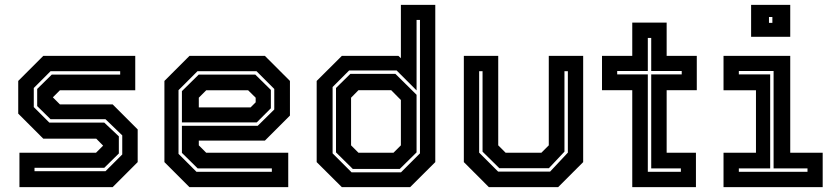

<svg xmlns="http://www.w3.org/2000/svg" viewBox="-20 -770 3428 790"><path d="M60 0V-141.5H375L405.5 -172V-169.5L376 -199.5H158L55 -302.5V-437L158 -540H536.5V-398.5H226.5L196 -368V-371L226.5 -340.5H443.5L546.5 -237.5V-103L443.5 0ZM122 -65.5H414L483 -134.5V-213L414 -279.5H188L133 -333.5V-404L193 -463H474.5V-477H188L119 -408V-329.5L183 -265.5H409L469 -209V-138.5L409 -79.5H122Z M1070 -540 1173 -437V-294.5L1070 -191.5H798V-172L828.5 -141.5H1166V0H759.5L656.5 -103V-437L759.5 -540ZM1030.5 -463 1094.5 -400V-324.5L1036.5 -266.5H728.5V-395L797.5 -463ZM1035.5 -477H792.5L714.5 -399V-137L788.5 -63H1098.5V-77H793.5L728.5 -141V-252.5H1040.5L1108.5 -319.5V-404ZM1001 -398.5H828.5L798 -368V-328H1011L1032 -349V-368Z M1667.5 0H1386.5L1283 -103V-437L1386.5 -540H1619.5L1629.5 -530.5V-750H1771V-103ZM1625 -75H1431.5L1362.5 -143V-408L1421.5 -466H1607L1694 -380V-143ZM1599 -141.5 1629.5 -172V-358.5L1589.5 -399H1455L1424.5 -368V-172L1455 -141.5ZM1630 -61 1708 -139V-688H1694V-398L1612 -480H1416.5L1348.5 -412V-139L1426.5 -61Z M1991.5 0 1888.5 -103V-540H2030V-172L2060.5 -141.5H2207.5L2238 -172V-540H2379.5V-103L2276.5 0ZM2029.5 -64H2243.5L2316.5 -142V-477H2302.5V-146L2238.5 -78H2034.5L1965.5 -146V-477H1951.5V-142Z M2581.5 0V-399H2457V-540H2581.5V-677H2723V-540H2847V-399H2723V-141.5H2843.5V0ZM2645.5 -63H2781.5V-77H2659.5V-464H2785V-478H2659.5V-614H2645.5V-478H2519.5V-464H2645.5Z M3070.5 -618.5V-750H3231.5V-618.5ZM3144 -676H3158V-700H3144ZM2957 0V-141.5H3090.5V-398.5H2957V-540H3231.5V-141.5H3365V0ZM3020 -63H3302.5V-77H3163V-478H3020V-464H3149V-77H3020Z"/></svg>

Font: Tourney
Style: Bold
Weight: 700
Designer: Tyler Finck
Foundry: Etcetera Type Co
Version: Version 1.015